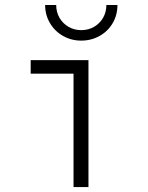

<svg xmlns="http://www.w3.org/2000/svg" viewBox="-20 -759 602 779"><path d="M278.3 -460H104.5V-515.1H338.9V0H278.3ZM163.1 -738.8H208Q208 -710 221.4 -686.8Q234.9 -663.6 258.1 -650.1Q281.2 -636.7 309.6 -636.7Q338.4 -636.7 361.6 -650.1Q384.8 -663.6 398.2 -686.8Q411.6 -710 411.6 -738.8H456.5Q456.5 -698.2 437.3 -665.3Q418 -632.3 384.3 -613.3Q350.6 -594.2 309.6 -594.2Q269 -594.2 235.6 -613.3Q202.1 -632.3 182.6 -665.5Q163.1 -698.7 163.1 -738.8Z"/></svg>

Font: Reddit Mono Light
Style: Regular
Weight: 300
Monospace: yes
Designer: Stephen Hutchings
Foundry: Reddit
Version: Version 1.011